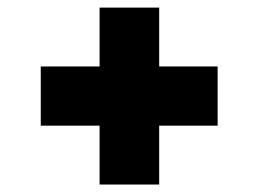

<svg xmlns="http://www.w3.org/2000/svg" viewBox="-20 -618 690 513"><path d="M88.9 -282.2Q127.9 -282.2 246.1 -282.2Q246.1 -243.2 246.1 -125Q286.1 -125 405.3 -125Q405.3 -164.1 405.3 -282.2Q444.3 -282.2 561.5 -282.2Q561.5 -321.3 561.5 -440.4Q522.5 -440.4 405.3 -440.4Q405.3 -479.5 405.3 -597.7Q365.2 -597.7 246.1 -597.7Q246.1 -558.6 246.1 -440.4Q207 -440.4 88.9 -440.4Q88.9 -400.4 88.9 -282.2Z"/></svg>

Font: Big John
Style: Regular
Weight: 400
Designer: Ion Lucin
Version: Version 1.000